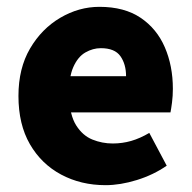

<svg xmlns="http://www.w3.org/2000/svg" viewBox="-20 -530 562 562"><path d="M289 12Q217 12 159 -19Q101 -50 67.5 -108Q34 -166 34 -249Q34 -330 68 -388Q102 -446 156.5 -478Q211 -510 271 -510Q344 -510 391.5 -478Q439 -446 462.5 -391.5Q486 -337 486 -270Q486 -249 483.5 -230Q481 -211 479 -201H159L157 -307H349Q349 -342 332.5 -365.5Q316 -389 275 -389Q252 -389 230 -376.5Q208 -364 194.5 -333.5Q181 -303 182 -249Q184 -193 203 -163Q222 -133 250.5 -121.5Q279 -110 310 -110Q338 -110 364 -117.5Q390 -125 417 -141L468 -45Q429 -18 380.5 -3Q332 12 289 12Z"/></svg>

Font: Source Sans 3 ExtraLight ExtraBold
Style: Regular
Weight: 800
Version: Version 3.052;hotconv 1.1.0;makeotfexe 2.6.0